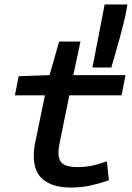

<svg xmlns="http://www.w3.org/2000/svg" viewBox="-20 -832 593 864"><path d="M64 -489 203 -494 246 -645H342L310 -494H545L527 -403H292L249 -192Q247 -181 245 -169Q243 -157 243 -146Q243 -108 264 -94Q285 -80 329 -80Q359 -80 386.5 -85Q414 -90 443 -100L461 -106L470 -21L459 -17Q420 -4 381.5 4Q343 12 299 12Q221 12 176.5 -22Q132 -56 132 -131Q132 -163 140 -198L182 -403H47ZM451 -812H553L551 -797Q545 -762 536 -727Q527 -692 518 -658L481 -528H396Z"/></svg>

Font: Codetta
Style: Bold Italic
Weight: 700
Italic angle: -11°
Designer: Ulrich Proeller
Foundry: PROSA GmbH
Version: Version 2.00;September 29, 2018;FontCreator 11.5.0.2427 64-b